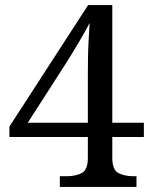

<svg xmlns="http://www.w3.org/2000/svg" viewBox="-20 -734 599 754"><path d="M516 0H215V-42H243Q277 -42 301 -54.5Q325 -67 325 -114V-196H17V-237L326 -714H421V-252H545V-196H421V-114Q421 -67 445 -54.5Q469 -42 503 -42H516ZM242 -490 89 -252H325V-437Q325 -466 325.5 -502.5Q326 -539 328 -576Q330 -613 332 -644Q327 -634 316 -614Q305 -594 291 -570.5Q277 -547 264 -525.5Q251 -504 242 -490Z"/></svg>

Font: Noto Serif Khitan Small Script
Style: Regular
Weight: 400
Designer: LIU Zhao, ZHANG Congyu, Kushim JIANG
Foundry: Guyu Beijing Co. Ltd.
Version: Version 1.000; ttfautohint (v1.8.4.7-5d5b)